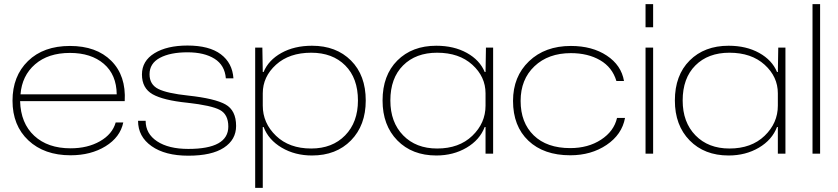

<svg xmlns="http://www.w3.org/2000/svg" viewBox="-20 -749 4083 936"><path d="M324 8Q196 8 118.5 -64.5Q41 -137 41 -258Q41 -378 116.5 -451.5Q192 -525 321 -525Q450 -525 522.5 -452.5Q595 -380 588 -256H78Q81 -148 147 -87Q213 -26 324 -26Q407 -26 467.5 -60.5Q528 -95 544 -152H581Q566 -80 494.5 -36Q423 8 324 8ZM321 -491Q215 -491 151 -435.5Q87 -380 80 -289H549Q548 -385 486 -438Q424 -491 321 -491Z M898 10Q785 10 719 -36.5Q653 -83 653 -160H690Q690 -97 746 -60Q802 -23 898 -23Q1093 -23 1093 -132Q1093 -191 1052 -213Q1011 -235 894 -248Q776 -260 724 -289.5Q672 -319 672 -386Q672 -452 733 -489.5Q794 -527 894 -527Q1000 -527 1056.5 -484.5Q1113 -442 1118 -367H1081Q1076 -431 1026 -462.5Q976 -494 894 -494Q810 -494 759.5 -467Q709 -440 709 -387Q709 -337 751.5 -315.5Q794 -294 898 -283Q1027 -269 1079 -240Q1131 -211 1131 -135Q1131 -68 1071.5 -29Q1012 10 898 10Z M1224 167V-517H1259L1261 -398H1265Q1289 -456 1352 -491Q1415 -526 1501 -526Q1619 -526 1691 -454Q1763 -382 1763 -259Q1763 -138 1691 -64.5Q1619 9 1501 9Q1418 9 1353.5 -29Q1289 -67 1265 -130H1261V167ZM1497 -25Q1600 -25 1662.5 -89Q1725 -153 1725 -259Q1725 -368 1663 -430Q1601 -492 1497 -492Q1390 -492 1325.5 -433.5Q1261 -375 1261 -294V-234Q1261 -149 1325.5 -87Q1390 -25 1497 -25Z M2107 9Q1989 9 1917 -64.5Q1845 -138 1845 -259Q1845 -382 1917 -454Q1989 -526 2107 -526Q2193 -526 2256 -491Q2319 -456 2343 -398H2347L2349 -517H2384V0H2347V-130H2343Q2319 -67 2254.5 -29Q2190 9 2107 9ZM2111 -25Q2218 -25 2282.5 -87Q2347 -149 2347 -234V-294Q2347 -375 2282.5 -433.5Q2218 -492 2111 -492Q2007 -492 1945 -430Q1883 -368 1883 -259Q1883 -153 1945.5 -89Q2008 -25 2111 -25Z M2760 8Q2631 8 2556 -63Q2481 -134 2481 -257Q2481 -376 2559 -450.5Q2637 -525 2763 -525Q2867 -525 2938 -478Q3009 -431 3022 -354H2985Q2965 -421 2905.5 -455.5Q2846 -490 2763 -490Q2653 -490 2585.5 -426Q2518 -362 2518 -257Q2518 -151 2582 -89Q2646 -27 2760 -27Q2847 -27 2910 -68Q2973 -109 2988 -174H3027Q3012 -93 2937 -42.5Q2862 8 2760 8Z M3127 -616V-729H3164V-616ZM3127 0V-517H3164V0Z M3532 9Q3414 9 3342 -64.5Q3270 -138 3270 -259Q3270 -382 3342 -454Q3414 -526 3532 -526Q3618 -526 3681 -491Q3744 -456 3768 -398H3772L3774 -517H3809V0H3772V-130H3768Q3744 -67 3679.5 -29Q3615 9 3532 9ZM3536 -25Q3643 -25 3707.5 -87Q3772 -149 3772 -234V-294Q3772 -375 3707.5 -433.5Q3643 -492 3536 -492Q3432 -492 3370 -430Q3308 -368 3308 -259Q3308 -153 3370.5 -89Q3433 -25 3536 -25Z M3941 0V-729H3978V0Z"/></svg>

Font: Mona Sans Expanded ExtraLight
Style: Regular
Weight: 200
Width: 7
Designer: Deni Anggara
Foundry: GitHub
Version: Version 1.001;gftools[0.9.33]